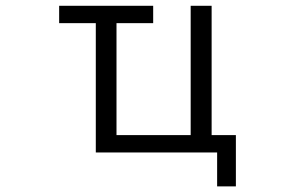

<svg xmlns="http://www.w3.org/2000/svg" viewBox="-20 -540 1040 680"><path d="M189.5 -519.5H522.5V-458H392.6V-61.5H655.3V-519.5H729.5V-61.5H815.4V120.1H749V0H319.3V-458H189.5Z"/></svg>

Font: GenEi Gothic M SemiLight
Style: Regular
Weight: 350
Designer: o_tamon (Modified); [Source Han Sans]
Ryoko NISHIZUKA  (kana & ideographs); Paul D. Hunt (Latin, Greek & Cyrillic); Wenl
Version: Version 1.1a;Original Version 1.004